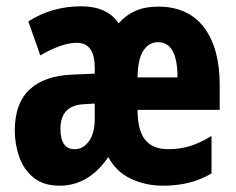

<svg xmlns="http://www.w3.org/2000/svg" viewBox="-20 -580 749 610"><path d="M482 -559Q578 -559 628 -493Q678 -427 678 -310V-231H417Q417 -166 441 -136Q465 -106 515 -106Q552 -106 584 -116Q616 -126 652 -148V-29Q587 10 498 10Q443 10 396 -12Q349 -34 324 -81Q262 10 169 10Q119 10 87.5 -15Q56 -40 41.5 -80.5Q27 -121 27 -165Q27 -252 74.5 -296Q122 -340 211 -343L281 -346V-365Q281 -444 224 -444Q177 -444 108 -404L70 -512Q145 -560 238 -560Q320 -560 357 -506Q380 -532 410.5 -545.5Q441 -559 482 -559ZM482 -446Q454 -446 436 -420Q418 -394 417 -334H544Q544 -446 482 -446ZM247 -249Q172 -245 172 -171Q172 -106 217 -106Q245 -106 263 -132Q281 -158 281 -201V-251Z"/></svg>

Font: Noto Sans Lao ExtraCondensed ExtraBold
Style: Regular
Weight: 800
Width: 2
Designer: Monotype Design Team
Foundry: Monotype Imaging Inc.
Version: Version 2.003; ttfautohint (v1.8.4.7-5d5b)